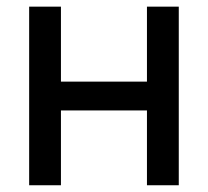

<svg xmlns="http://www.w3.org/2000/svg" viewBox="-20 -549 616 569"><path d="M438 -307.1V-221.7H137.2V-307.1ZM160.6 -529.3V0H66.4V-529.3ZM509.8 -529.3V0H415.5V-529.3Z"/></svg>

Font: Inter Cardless Tabular
Style: Regular
Weight: 400
Designer: Rasmus Andersson
Foundry: rsms
Version: Version 4.000;git-4fc901f